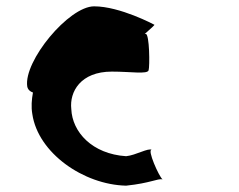

<svg xmlns="http://www.w3.org/2000/svg" viewBox="-20 -886 754 606"><path d="M66 -613C68 -603 75 -597 84 -594C80 -572 78 -549 82 -526C100 -403 244 -303 378 -300C455 -308 477 -323 493 -320C482 -328 443 -416 459 -413C448 -420 409 -396 378 -393C271 -400 208 -469 205 -542C199 -596 234 -660 333 -660C393 -660 445 -651 449 -664C453 -676 452 -779 440 -779H437C455 -795 470 -808 467 -808C467 -808 359 -866 277 -866C197 -866 54 -693 66 -613Z"/></svg>

Font: Ampere
Style: RevIta
Weight: 400
Version: Version 1